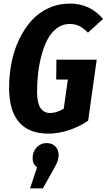

<svg xmlns="http://www.w3.org/2000/svg" viewBox="-20 -730 595 1072"><path d="M371.1 -710Q482.9 -710 555.2 -624L471.2 -547.9Q445.3 -573.7 422.1 -585Q398.9 -596.2 368.2 -596.2Q329.1 -596.2 297.6 -572.5Q266.1 -548.8 245.8 -510.5Q225.6 -472.2 211.9 -421.4Q198.2 -370.6 192.6 -319.3Q187 -268.1 187 -215.8Q187 -99.1 259.8 -99.1Q296.4 -99.1 335.9 -123L358.9 -286.1H293.9L294.9 -397H520L472.2 -56.2Q421.4 -21.5 363 -2.7Q304.7 16.1 251 16.1Q141.1 16.1 85.9 -48.3Q30.8 -112.8 30.8 -238.8Q30.8 -311 44.2 -379.4Q57.6 -447.8 85.9 -507.8Q114.3 -567.9 153.8 -612.8Q193.4 -657.7 249.5 -683.8Q305.7 -710 371.1 -710ZM240.2 68.8Q270.5 68.8 288.8 87.2Q307.1 105.5 307.1 133.8Q307.1 156.2 299.6 175Q292 193.8 271 230L219.2 321.8H147.9L187 204.1Q162.1 186.5 162.1 153.8Q162.1 116.7 184.6 92.8Q207 68.8 240.2 68.8Z"/></svg>

Font: Fira Sans Compressed
Style: Bold Italic
Weight: 700
Width: 3
Italic angle: -8°
Designer: Carrois Corporate & Edenspiekermann AG
Foundry: Carrois Corporate GbR & Edenspiekermann AG
Version: Version 4.203;PS 004.203;hotconv 1.0.88;makeotf.lib2.5.64775